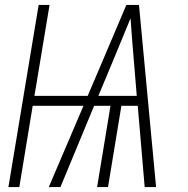

<svg xmlns="http://www.w3.org/2000/svg" viewBox="-20 -755 760 775"><path d="M14 0H58L112 -328H317L177 0H224L360 -328H426L372 0H416L470 -328H536L564 0H610L541 -735H490L386 -490L334 -368H119L180 -735H136ZM377 -368 428 -490Q448 -538 467.5 -585.5Q487 -633 507 -681Q510 -633 514 -585.5Q518 -538 522 -490L532 -368Z"/></svg>

Font: Iosevka Sparkle XLtObl
Style: Regular
Weight: 200
Italic angle: -9°
Designer: Belleve Invis
Foundry: Belleve Invis
Version: Version 4.5.0; ttfautohint (v1.8.3)